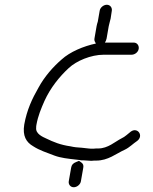

<svg xmlns="http://www.w3.org/2000/svg" viewBox="-20 -677 645 807"><path d="M428 -515 437 -567C439 -578 443 -589 445 -599L450 -632C452 -645 443 -657 429 -657C415 -657 401 -645 399 -632L391 -586C389 -580 387 -573 386 -567L377 -515C375 -506 380 -500 383 -494C331 -483 274 -459 239 -427C203 -396 167 -355 142 -309C115 -262 93 -215 82 -154C74 -106 90 -79 120 -62C146 -45 178 -35 209 -23C236 -13 266 -10 301 -6L319 -4C318 -4 318 -3 318 -3H332C342 -3 355 -1 364 -1C371 -2 378 -2 384 -2C435 -2 467 -31 505 -48C524 -57 539 -73 557 -85C585 -107 558 -144 530 -124C519 -116 506 -102 490 -95C464 -82 434 -53 393 -53C386 -53 380 -53 372 -52H371C365 -52 358 -52 351 -53L324 -56L299 -58C292 -59 284 -60 276 -62C234 -68 205 -80 174 -95C161 -101 129 -114 132 -140C132 -143 132 -148 133 -152C140 -191 153 -221 167 -253C192 -308 230 -355 269 -391C301 -421 362 -447 416 -447H533C547 -447 561 -458 563 -472C565 -486 556 -498 542 -498H421C424 -503 427 -509 428 -515ZM312 -1 300 4C287 9 281 16 279 28L269 85C267 98 276 110 290 110C304 110 318 98 320 85L330 28C332 18 329 11 322 6ZM438 -14H439ZM276 -62Z"/></svg>

Font: Blanket
Style: LightObl
Weight: 300
Foundry: Cannot Into Space Fonts
Version: Version 0.9